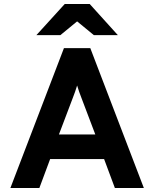

<svg xmlns="http://www.w3.org/2000/svg" viewBox="-20 -941 772 961"><path d="M450 -765H570L429 -921H304L162 -765H282L366 -834ZM555 0H700L432 -700H300L32 0H177L231 -145H501ZM457 -268H275L344 -450C351 -468 361 -495 366 -513C371 -495 381 -468 388 -450Z"/></svg>

Font: Overpass ExtraBold
Style: Regular
Weight: 800
Designer: Delve Withrington, Thomas Jockin
Foundry: Delve Fonts
Version: Version 3.000;DELV;Overpass